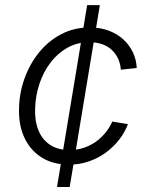

<svg xmlns="http://www.w3.org/2000/svg" viewBox="-20 -748 574 768"><path d="M208 0 328.6 -727.5H379.4L258.8 0ZM256.3 -89.4Q192.9 -89.4 147 -117.9Q101.1 -146.5 77.4 -197.8Q53.7 -249 56.2 -316.4Q57.6 -377.9 78.6 -435.5Q99.6 -493.2 136.7 -538.8Q173.8 -584.5 225.1 -611.3Q276.4 -638.2 338.9 -638.2Q381.3 -638.2 415.5 -625.2Q449.7 -612.3 473.9 -589.8Q498 -567.4 511.7 -538.3Q525.4 -509.3 526.9 -476.1L463.4 -469.2Q461.9 -491.2 453.4 -511Q444.8 -530.8 429.4 -546.1Q414.1 -561.5 391.1 -570.3Q368.2 -579.1 337.4 -579.1Q288.6 -579.1 249.3 -556.9Q210 -534.7 181.6 -497.1Q153.3 -459.5 137.7 -412.6Q122.1 -365.7 120.6 -316.4Q118.2 -266.6 133.1 -228.5Q147.9 -190.4 179.4 -169.2Q210.9 -147.9 257.8 -147.9Q289.1 -147.9 316.4 -157.2Q343.8 -166.5 365.5 -182.6Q387.2 -198.7 403.3 -219Q419.4 -239.3 429.2 -261.7L491.7 -251.5Q479.5 -218.8 456.8 -189.5Q434.1 -160.2 403.3 -137.7Q372.6 -115.2 335.2 -102.3Q297.9 -89.4 256.3 -89.4Z"/></svg>

Font: Inter 24pt Light
Style: Italic
Weight: 300
Italic angle: -9.3988°
Designer: Rasmus Andersson
Foundry: rsms
Version: Version 4.001;git-66647c0bb